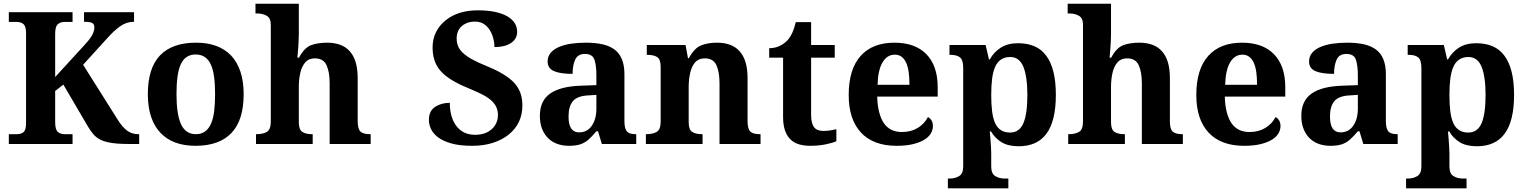

<svg xmlns="http://www.w3.org/2000/svg" viewBox="-20 -780 8268 1040"><path d="M278.8 -596.2V-362.8L434.1 -532.2Q461.9 -561.5 476.6 -585.4Q491.2 -609.4 491.2 -632.8Q491.2 -649.4 478.5 -655.8Q465.8 -662.1 435.1 -662.1V-713.9H706.1V-662.1Q664.6 -662.1 629.9 -637Q595.2 -611.8 562 -574.2L430.2 -429.2L616.2 -133.8Q642.6 -91.3 668.5 -72.3Q694.3 -53.2 730 -53.2H733.9V0H680.2Q661.1 0 644.3 -0.7Q627.4 -1.5 613.3 -2.4Q556.2 -7.3 525.4 -22.5Q502.4 -33.7 487.1 -51.5Q471.7 -69.3 458 -91.8L323.2 -321.8L278.8 -287.1V-118.2Q278.8 -79.6 292.2 -66.4Q305.7 -53.2 331.1 -53.2H373V0H27.8V-53.2H69.8Q95.7 -53.2 108.4 -65.2Q121.1 -77.1 121.1 -112.8V-600.1Q121.1 -635.7 108.2 -648.4Q95.2 -661.1 69.8 -661.1H27.8V-713.9H373V-661.1H331.1Q305.7 -661.1 292.2 -647.9Q278.8 -634.8 278.8 -596.2Z M1299.8 -270Q1299.8 -128.9 1233.6 -59.6Q1167.5 9.8 1039.1 9.8Q916.5 9.8 850.1 -59.6Q816.4 -94.2 798.6 -147Q780.8 -199.7 780.8 -270Q780.8 -411.1 846.9 -480Q913.1 -548.8 1042 -548.8Q1164.1 -548.8 1231 -480Q1264.2 -445.3 1282 -392.8Q1299.8 -340.3 1299.8 -270ZM936 -270Q936 -216.8 941.9 -176.3Q947.8 -135.7 960 -108.4Q984.9 -53.2 1041 -53.2Q1097.2 -53.2 1122.1 -108.4Q1134.8 -135.7 1139.9 -176.3Q1145 -216.8 1145 -270Q1145 -323.7 1139.6 -364Q1134.3 -404.3 1121.6 -431.2Q1096.7 -484.9 1040 -484.9Q983.4 -484.9 959 -431.2Q946.8 -404.3 941.4 -364Q936 -323.7 936 -270Z M1987.8 -53.2V0H1765.6V-329.1Q1765.6 -389.6 1748.8 -426.8Q1731.9 -463.9 1685.5 -463.9Q1652.3 -463.9 1633.3 -441.9Q1614.3 -419.9 1606.4 -384.5Q1598.6 -349.1 1598.6 -309.1V-118.2Q1598.6 -78.1 1617.2 -65.7Q1635.7 -53.2 1670.9 -53.2H1673.8V0H1366.7V-53.2H1368.7Q1405.8 -53.2 1426.3 -66.2Q1446.8 -79.1 1446.8 -122.1V-646Q1446.8 -682.6 1424.3 -694.8Q1401.9 -707 1375.5 -707H1363.8V-759.8H1598.6V-595.2Q1598.6 -575.7 1597.4 -553.2Q1596.2 -530.8 1594.7 -511.7Q1593.8 -500.5 1592.8 -489.5Q1591.8 -478.5 1590.8 -467.8H1599.6Q1628.4 -521.5 1664.8 -535.2Q1701.2 -548.8 1752.4 -548.8Q1791 -548.8 1822 -537.6Q1853 -526.4 1874 -502.9Q1895.5 -479.5 1906.5 -443.1Q1917.5 -406.7 1917.5 -356V-124Q1917.5 -80.6 1932.9 -66.9Q1948.2 -53.2 1984.9 -53.2Z M2537.6 9.8Q2470.2 9.8 2425.5 -2.9Q2380.9 -15.6 2353.5 -35.6Q2326.7 -55.7 2314.9 -80.6Q2303.2 -105.5 2303.2 -129.9Q2303.2 -179.2 2336.9 -201.2Q2370.6 -223.1 2416.5 -223.1Q2416.5 -180.2 2426.8 -147.7Q2437 -115.2 2455.1 -93.8Q2491.2 -49.8 2553.2 -49.8Q2609.4 -49.8 2643.3 -80.1Q2677.2 -110.4 2677.2 -158.2Q2677.2 -206.5 2636.2 -240.2Q2615.2 -257.3 2583.7 -272.5Q2552.2 -287.6 2510.3 -305.2Q2406.2 -348.1 2364.3 -398.4Q2342.3 -424.8 2332.8 -455.6Q2323.2 -486.3 2323.2 -522.9Q2323.2 -568.8 2341.8 -606Q2360.4 -643.1 2393.1 -669.4Q2460.4 -724.1 2568.4 -724.1Q2623.5 -724.1 2663.6 -715.1Q2703.6 -706.1 2730 -690.4Q2781.2 -659.2 2781.2 -607.9Q2781.2 -569.3 2748 -547.1Q2714.8 -524.9 2658.2 -524.9Q2658.2 -556.2 2647 -588.1Q2635.7 -620.1 2612.3 -641.6Q2588.9 -663.1 2552.2 -663.1Q2510.7 -663.1 2482.2 -639.2Q2453.6 -615.2 2453.6 -570.8Q2453.6 -549.8 2460.7 -531.2Q2467.8 -512.7 2485.8 -495.1Q2504.4 -477.1 2536.1 -459.2Q2567.9 -441.4 2618.7 -420.9Q2719.7 -379.9 2765.6 -331.1Q2788.6 -305.7 2799.1 -275.6Q2809.6 -245.6 2809.6 -209Q2809.6 -111.3 2735.8 -51.3Q2700.2 -22.5 2650.1 -6.3Q2600.1 9.8 2537.6 9.8Z M3148.4 -487.8Q3109.4 -487.8 3095.5 -456.8Q3081.5 -425.8 3081.5 -379.9Q3014.2 -379.9 2980.2 -395Q2946.3 -410.2 2946.3 -446.8Q2946.3 -474.1 2962.6 -493.7Q2979 -513.2 3007.3 -525.4Q3035.2 -537.6 3072.5 -543.2Q3109.9 -548.8 3152.3 -548.8Q3205.1 -548.8 3244.4 -539.8Q3283.7 -530.8 3310.1 -510.7Q3362.3 -470.2 3362.3 -378.9V-124Q3362.3 -84.5 3375.2 -68.8Q3388.2 -53.2 3422.4 -53.2H3426.3V0H3240.2L3219.2 -68.8H3210.4Q3187.5 -41.5 3167.7 -23.9Q3147.9 -6.3 3123.5 1.7Q3099.1 9.8 3061.5 9.8Q3028.3 9.8 3000 0Q2971.7 -9.8 2950.2 -30.3Q2929.2 -50.3 2916.7 -80.8Q2904.3 -111.3 2904.3 -152.8Q2904.3 -234.4 2960.2 -273.4Q3016.1 -312.5 3128.4 -315.9L3210.4 -318.8V-374Q3210.4 -423.8 3200.2 -455.8Q3189.9 -487.8 3148.4 -487.8ZM3059.6 -148.9Q3059.6 -63 3116.2 -63Q3161.1 -63 3185.8 -99.1Q3210.4 -135.3 3210.4 -190.9V-266.1L3165.5 -263.2Q3107.4 -260.3 3083.5 -232.2Q3059.6 -204.1 3059.6 -148.9Z M4099.6 -53.2V0H3877.4V-329.1Q3877.4 -389.6 3860.6 -426.8Q3843.8 -463.9 3797.4 -463.9Q3764.2 -463.9 3745.1 -441.9Q3726.1 -419.9 3718.3 -384.5Q3710.4 -349.1 3710.4 -309.1V-118.2Q3710.4 -78.1 3729 -65.7Q3747.6 -53.2 3782.7 -53.2H3785.6V0H3478.5V-53.2H3480.5Q3517.6 -53.2 3538.1 -66.2Q3558.6 -79.1 3558.6 -122.1V-418Q3558.6 -458.5 3540 -470.7Q3521.5 -482.9 3486.3 -482.9H3483.4V-536.1H3693.4L3706.5 -464.8H3711.4Q3740.2 -518.6 3776.6 -533.7Q3813 -548.8 3864.3 -548.8Q3902.8 -548.8 3933.8 -537.6Q3964.8 -526.4 3985.8 -502.9Q4007.3 -479.5 4018.3 -443.1Q4029.3 -406.7 4029.3 -356V-124Q4029.3 -80.6 4044.7 -66.9Q4060.1 -53.2 4096.7 -53.2Z M4439.5 -70.8Q4459 -70.8 4476.8 -73.5Q4494.6 -76.2 4510.3 -80.1V-15.1Q4490.7 -5.9 4451.9 2Q4413.1 9.8 4368.7 9.8Q4335 9.8 4307.6 1.7Q4280.3 -6.3 4261.2 -25.4Q4242.2 -43.9 4231.9 -74Q4221.7 -104 4221.7 -147.9V-467.8H4146.5V-519Q4178.7 -519 4204.1 -531.7Q4229.5 -544.4 4244.6 -561Q4274.9 -592.8 4290.5 -660.2H4373.5V-536.1H4501.5V-467.8H4373.5V-158.2Q4373.5 -112.8 4388.9 -91.8Q4404.3 -70.8 4439.5 -70.8Z M4836.4 9.8Q4710 9.8 4643.1 -62.5Q4577.1 -133.8 4577.1 -265.1Q4577.1 -405.3 4642.1 -477.5Q4706.1 -548.8 4825.2 -548.8Q4935.5 -548.8 4996.6 -487.8Q5026.9 -457.5 5043 -412.6Q5059.1 -367.7 5059.1 -308.1V-256.8H4731.4Q4732.9 -206.5 4742.7 -170.4Q4752.4 -134.3 4769 -110.8Q4802.2 -64.9 4865.2 -64.9Q4914.6 -64.9 4951.2 -87.2Q4987.8 -109.4 5006.3 -146Q5033.2 -131.3 5033.2 -97.2Q5033.2 -75.7 5021.5 -56.4Q5009.8 -37.1 4985.4 -22.5Q4960.9 -7.8 4924.1 1Q4887.2 9.8 4836.4 9.8ZM4827.1 -483.9Q4785.2 -483.9 4760.5 -442.4Q4735.8 -400.9 4733.4 -320.8H4906.2Q4906.2 -358.9 4902.1 -389.2Q4897.9 -419.4 4888.2 -440.4Q4868.2 -483.9 4827.1 -483.9Z M5114.3 240.2V187H5126Q5153.3 187 5175.3 173.8Q5197.3 160.6 5197.3 122.1V-413.1Q5197.3 -455.1 5179.9 -469Q5162.6 -482.9 5129.9 -482.9H5123V-536.1H5318.8L5336.9 -458H5341.3Q5364.3 -499 5401.9 -522.5Q5439.5 -545.9 5494.1 -545.9Q5543.9 -545.9 5582.3 -529.8Q5620.6 -513.7 5646.5 -479Q5699.2 -409.2 5699.2 -266.1Q5699.2 -123.5 5647.5 -54.7Q5597.2 12.2 5498 12.2Q5440.9 12.2 5405.3 -9.5Q5369.6 -31.2 5348.1 -67.9H5341.3Q5342.3 -56.6 5343.3 -45.4Q5344.2 -34.2 5345.2 -22.9Q5346.7 -4.4 5347.9 16.6Q5349.1 37.6 5349.1 53.2V122.1Q5349.1 160.6 5371.1 173.8Q5393.1 187 5419.9 187H5441.9V240.2ZM5451.2 -62Q5501.5 -62 5523.4 -112.8Q5544.9 -164.1 5544.9 -265.1Q5544.9 -363.8 5523.4 -418Q5501.5 -471.2 5452.1 -471.2Q5394.5 -471.2 5370.6 -418.5Q5358.9 -392.1 5354 -353.8Q5349.1 -315.4 5349.1 -266.1Q5349.1 -214.4 5354 -176Q5358.9 -137.7 5370.6 -112.3Q5394 -62 5451.2 -62Z M6387.2 -53.2V0H6165V-329.1Q6165 -389.6 6148.2 -426.8Q6131.3 -463.9 6085 -463.9Q6051.8 -463.9 6032.7 -441.9Q6013.7 -419.9 6005.9 -384.5Q5998 -349.1 5998 -309.1V-118.2Q5998 -78.1 6016.6 -65.7Q6035.2 -53.2 6070.3 -53.2H6073.2V0H5766.1V-53.2H5768.1Q5805.2 -53.2 5825.7 -66.2Q5846.2 -79.1 5846.2 -122.1V-646Q5846.2 -682.6 5823.7 -694.8Q5801.3 -707 5774.9 -707H5763.2V-759.8H5998V-595.2Q5998 -575.7 5996.8 -553.2Q5995.6 -530.8 5994.1 -511.7Q5993.2 -500.5 5992.2 -489.5Q5991.2 -478.5 5990.2 -467.8H5999Q6027.8 -521.5 6064.2 -535.2Q6100.6 -548.8 6151.9 -548.8Q6190.4 -548.8 6221.4 -537.6Q6252.4 -526.4 6273.4 -502.9Q6294.9 -479.5 6305.9 -443.1Q6316.9 -406.7 6316.9 -356V-124Q6316.9 -80.6 6332.3 -66.9Q6347.7 -53.2 6384.3 -53.2Z M6719.2 9.8Q6592.8 9.8 6525.9 -62.5Q6460 -133.8 6460 -265.1Q6460 -405.3 6524.9 -477.5Q6588.9 -548.8 6708 -548.8Q6818.4 -548.8 6879.4 -487.8Q6909.7 -457.5 6925.8 -412.6Q6941.9 -367.7 6941.9 -308.1V-256.8H6614.3Q6615.7 -206.5 6625.5 -170.4Q6635.3 -134.3 6651.9 -110.8Q6685.1 -64.9 6748 -64.9Q6797.4 -64.9 6834 -87.2Q6870.6 -109.4 6889.2 -146Q6916 -131.3 6916 -97.2Q6916 -75.7 6904.3 -56.4Q6892.6 -37.1 6868.2 -22.5Q6843.8 -7.8 6806.9 1Q6770 9.8 6719.2 9.8ZM6710 -483.9Q6668 -483.9 6643.3 -442.4Q6618.7 -400.9 6616.2 -320.8H6789.1Q6789.1 -358.9 6784.9 -389.2Q6780.8 -419.4 6771 -440.4Q6751 -483.9 6710 -483.9Z M7272.9 -487.8Q7233.9 -487.8 7220 -456.8Q7206.1 -425.8 7206.1 -379.9Q7138.7 -379.9 7104.7 -395Q7070.8 -410.2 7070.8 -446.8Q7070.8 -474.1 7087.2 -493.7Q7103.5 -513.2 7131.8 -525.4Q7159.7 -537.6 7197 -543.2Q7234.4 -548.8 7276.9 -548.8Q7329.6 -548.8 7368.9 -539.8Q7408.2 -530.8 7434.6 -510.7Q7486.8 -470.2 7486.8 -378.9V-124Q7486.8 -84.5 7499.8 -68.8Q7512.7 -53.2 7546.9 -53.2H7550.8V0H7364.7L7343.8 -68.8H7335Q7312 -41.5 7292.2 -23.9Q7272.5 -6.3 7248 1.7Q7223.6 9.8 7186 9.8Q7152.8 9.8 7124.5 0Q7096.2 -9.8 7074.7 -30.3Q7053.7 -50.3 7041.3 -80.8Q7028.8 -111.3 7028.8 -152.8Q7028.8 -234.4 7084.7 -273.4Q7140.6 -312.5 7252.9 -315.9L7335 -318.8V-374Q7335 -423.8 7324.7 -455.8Q7314.5 -487.8 7272.9 -487.8ZM7184.1 -148.9Q7184.1 -63 7240.7 -63Q7285.6 -63 7310.3 -99.1Q7335 -135.3 7335 -190.9V-266.1L7290 -263.2Q7231.9 -260.3 7208 -232.2Q7184.1 -204.1 7184.1 -148.9Z M7596.2 240.2V187H7607.9Q7635.3 187 7657.2 173.8Q7679.2 160.6 7679.2 122.1V-413.1Q7679.2 -455.1 7661.9 -469Q7644.5 -482.9 7611.8 -482.9H7605V-536.1H7800.8L7818.8 -458H7823.2Q7846.2 -499 7883.8 -522.5Q7921.4 -545.9 7976.1 -545.9Q8025.9 -545.9 8064.2 -529.8Q8102.5 -513.7 8128.4 -479Q8181.2 -409.2 8181.2 -266.1Q8181.2 -123.5 8129.4 -54.7Q8079.1 12.2 7980 12.2Q7922.9 12.2 7887.2 -9.5Q7851.6 -31.2 7830.1 -67.9H7823.2Q7824.2 -56.6 7825.2 -45.4Q7826.2 -34.2 7827.1 -22.9Q7828.6 -4.4 7829.8 16.6Q7831.1 37.6 7831.1 53.2V122.1Q7831.1 160.6 7853 173.8Q7875 187 7901.9 187H7923.8V240.2ZM7933.1 -62Q7983.4 -62 8005.4 -112.8Q8026.9 -164.1 8026.9 -265.1Q8026.9 -363.8 8005.4 -418Q7983.4 -471.2 7934.1 -471.2Q7876.5 -471.2 7852.5 -418.5Q7840.8 -392.1 7835.9 -353.8Q7831.1 -315.4 7831.1 -266.1Q7831.1 -214.4 7835.9 -176Q7840.8 -137.7 7852.5 -112.3Q7876 -62 7933.1 -62Z"/></svg>

Font: Koh Santepheap
Style: Bold
Weight: 700
Designer: Danh Hong
Version: Version 2.002; ttfautohint (v1.8.3)